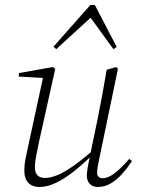

<svg xmlns="http://www.w3.org/2000/svg" viewBox="-20 -733 568 765"><path d="M138 12Q118 12 104.5 4.5Q91 -3 84 -17.5Q77 -32 77 -53Q77 -77 82 -102Q87 -127 93 -154L153 -431L159 -422L54 -428L56 -442L191 -466L200 -458L135 -166Q132 -149 128 -131Q124 -113 121.5 -96Q119 -79 119 -67Q119 -46 129 -35Q139 -24 159 -24Q182 -24 210.5 -36Q239 -48 276 -74.5Q313 -101 361 -143L365 -128H360Q320 -87 281 -55.5Q242 -24 206 -6Q170 12 138 12ZM370 12Q349 12 337.5 -0.5Q326 -13 326 -33Q326 -45 329 -63Q332 -81 339 -113V-115L369 -259Q379 -308 387.5 -355Q396 -402 405 -455L443 -466L450 -459L376 -103Q373 -88 370 -73Q367 -58 367 -45Q367 -34 373 -28.5Q379 -23 389 -23Q412 -23 439 -44.5Q466 -66 495 -100L506 -91Q488 -64 466.5 -40Q445 -16 421 -2Q397 12 370 12ZM432 -537 331 -676H356L204 -537L193 -547L340 -713H358L445 -546Z"/></svg>

Font: Source Serif 4 48pt Light
Style: Italic
Weight: 300
Italic angle: -12°
Designer: Frank Grießhammer
Foundry: Adobe Systems Incorporated
Version: Version 4.004;hotconv 1.0.116;makeotfexe 2.5.65601